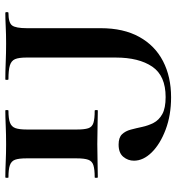

<svg xmlns="http://www.w3.org/2000/svg" viewBox="10 -676 678 739"><g transform="rotate(-90 349.5 -306.0)"><path d="M221 -350Q221 -321 225.8 -306Q230.6 -291 246.3 -286Q262 -281 293.5 -281Q296 -281 296 -275Q296 -269 294 -269Q267.4 -269 235.2 -270Q203 -271 164.6 -271Q129.4 -271 96.5 -270Q63.5 -269 37.2 -269Q35 -269 35 -275Q35 -281 36.6 -281Q67.6 -281 83.5 -286Q99.4 -291 104.7 -306Q110 -321 110 -350V-544Q110 -573 104.7 -587.5Q99.4 -602 83.5 -607.5Q67.6 -613 36.6 -613Q35 -613 35 -619Q35 -625 37.2 -625Q63.6 -625 96.5 -623.5Q129.5 -622 164.6 -622Q203.1 -622 236 -623.5Q269 -625 294 -625Q296 -625 296 -619Q296 -613 293.6 -613Q262.6 -613 247.1 -607Q231.6 -601 226.3 -586Q221 -571 221 -542ZM670 -625Q673 -625 673 -619Q673 -613 670 -613Q632.2 -613 621.6 -599Q611 -585 611 -542V-258Q611 -170 577.5 -109.5Q544 -49 484 -18Q424 13 345 13Q276 13 220.5 -8Q165 -29 133 -61.5Q101 -94 101 -130Q101 -153 116 -171Q131 -189 163 -189Q190 -189 202.5 -176Q215 -163 220.5 -142.5Q226 -122 231 -98.5Q236 -75 246.5 -54.5Q257 -34 280 -21Q303 -8 346 -8Q428 -8 463 -59.5Q498 -111 498 -200V-544Q498 -573 491.9 -587.5Q485.7 -602 467.7 -607.5Q449.7 -613 414.5 -613Q412 -613 412 -619Q412 -625 414 -625Q445 -625 480 -623.5Q515 -622 552.6 -622Q588.1 -622 617.4 -623.5Q646.8 -625 670 -625Z"/></g></svg>

Font: Cormorant Light
Style: Regular
Weight: 300
Designer: Christian Thalmann (Catharsis Fonts)
Foundry: Catharsis Fonts
Version: Version 4.000